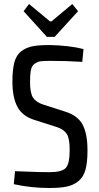

<svg xmlns="http://www.w3.org/2000/svg" viewBox="-20 -927 496 959"><path d="M370 -871 253 -743H214L98 -871L125 -907L230 -820H237L341 -907ZM227 -702Q327 -700 397 -682L391 -618Q314 -623 231 -623Q198 -623 183 -621Q168 -619 153.5 -609Q139 -599 134.5 -577.5Q130 -556 130 -518Q130 -463 144.5 -440Q159 -417 195 -405L304 -370Q367 -351 392 -305.5Q417 -260 417 -176Q417 -116 407 -79.5Q397 -43 372 -22.5Q347 -2 313.5 5Q280 12 225 12Q136 12 49 -7L55 -72Q202 -66 227 -67Q288 -67 308 -87.5Q328 -108 328 -178Q328 -235 314 -257.5Q300 -280 265 -292L152 -328Q93 -346 67.5 -392.5Q42 -439 42 -520Q42 -580 52 -616.5Q62 -653 87 -671.5Q112 -690 143 -696Q174 -702 227 -702Z"/></svg>

Font: exo2condensed_r
Style: Regular
Weight: 400
Width: 3
Designer: Natanael Gama
Version: Version 1.001;PS 001.001;hotconv 1.0.70;makeotf.lib2.5.58329